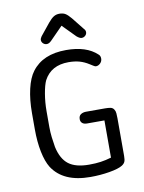

<svg xmlns="http://www.w3.org/2000/svg" viewBox="-88 -843 685 915"><g transform="rotate(-10 254.5 -386.0)"><path d="M387 -64Q360 -56 335.5 -52.5Q311 -49 279 -49Q214 -49 180 -75Q146 -101 133 -160Q129 -183 126 -208.5Q123 -234 123 -258V-335Q123 -378 130 -419Q137 -460 147 -481Q182 -547 266 -547Q296 -547 319 -540.5Q342 -534 364 -520Q375 -513 380 -510Q385 -507 387.5 -506Q390 -505 392 -505Q404 -505 413.5 -514.5Q423 -524 423 -537Q423 -551 414 -558Q363 -606 265 -606Q152 -606 99 -535Q77 -506 65 -454.5Q53 -403 53 -337V-259Q53 -199 63 -150Q73 -101 91 -72Q144 10 275 10Q323 10 367.5 2.5Q412 -5 431 -17Q442 -24 446 -33Q450 -42 450 -61V-243Q450 -256 449 -267.5Q448 -279 443 -286Q437 -296 425.5 -298Q414 -300 400 -300H308Q293 -300 282.5 -293Q272 -286 272 -270Q272 -258 280 -251Q288 -244 303 -244H387ZM264 -724 325 -662Q339 -650 349 -650Q359 -650 366.5 -657Q374 -664 374 -674Q374 -683 366 -691L319 -750Q304 -768 292.5 -775Q281 -782 264 -782Q248 -782 236 -774.5Q224 -767 209 -749L162 -691Q155 -681 155 -674Q155 -664 162.5 -657Q170 -650 180 -650Q186 -650 191.5 -653Q197 -656 203 -662Z"/></g></svg>

Font: Beiruti
Style: Regular
Weight: 400
Version: Version 1.00